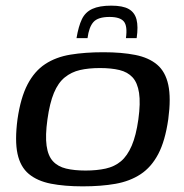

<svg xmlns="http://www.w3.org/2000/svg" viewBox="-20 -653 650 680"><path d="M273 7Q208 7 160 -2.5Q112 -12 82 -37Q52 -62 42 -108.5Q32 -155 42 -231Q53 -307 77.5 -354Q102 -401 140 -426Q178 -451 229.5 -459.5Q281 -468 346 -468Q411 -468 459 -458.5Q507 -449 536.5 -424Q566 -399 576 -352.5Q586 -306 576 -231Q565 -154 540.5 -107.5Q516 -61 478 -36Q440 -11 389 -2Q338 7 273 7ZM283 -49Q323 -49 354.5 -56Q386 -63 408.5 -82Q431 -101 446.5 -137Q462 -173 470 -230Q478 -288 472.5 -324Q467 -360 449.5 -379Q432 -398 403 -405Q374 -412 334 -412Q294 -412 263.5 -405Q233 -398 209.5 -379Q186 -360 171 -324Q156 -288 148 -230Q140 -173 145 -137Q150 -101 167.5 -82Q185 -63 214 -56Q243 -49 283 -49ZM374 -633Q415 -633 436 -621Q457 -609 463.5 -584Q470 -559 464 -518H426Q432 -561 418.5 -577Q405 -593 368 -593Q327 -593 311 -575Q295 -557 290 -518H251Q258 -560 270 -585Q282 -610 307 -621.5Q332 -633 374 -633Z"/></svg>

Font: Genos Medium
Style: Italic
Weight: 500
Italic angle: -8°
Designer: Robert E. Leuschke
Foundry: Robert E. Leuschke
Version: Version 1.010